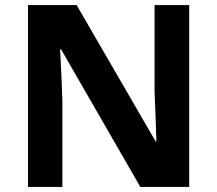

<svg xmlns="http://www.w3.org/2000/svg" viewBox="-20 -734 853 754"><path d="M723 0H531L220 -540H216Q218 -506 219.5 -472Q221 -438 222.5 -404Q224 -370 225 -336V0H90V-714H281L591 -179H594Q593 -212 592 -245Q591 -278 589.5 -310.5Q588 -343 587 -376V-714H723Z"/></svg>

Font: Noto Sans Gujarati
Style: Regular
Weight: 400
Designer: Jelle Bosma - Monotype Design Team, Universal Thirst
Foundry: Monotype Imaging Inc.
Version: Version 2.102